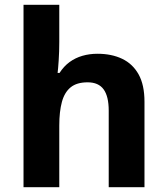

<svg xmlns="http://www.w3.org/2000/svg" viewBox="-20 -780 697 800"><path d="M227 -605Q227 -565 224.5 -528Q222 -491 220 -476H228Q246 -504 270 -521.5Q294 -539 323.5 -547.5Q353 -556 386 -556Q445 -556 489 -535Q533 -514 557.5 -470.1Q582 -426.3 582 -355.9V0H433V-319Q433 -378.5 411.7 -407.7Q390.5 -437 345 -437Q299.9 -437 274.4 -416.2Q248.8 -395.4 237.9 -355.2Q227 -315 227 -256.6V0H78V-760H227Z"/></svg>

Font: Noto Sans Myanmar
Style: Regular
Weight: 400
Designer: Monotype Design Team
Foundry: Monotype Imaging Inc.
Version: Version 2.107